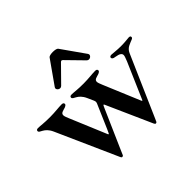

<svg xmlns="http://www.w3.org/2000/svg" viewBox="-165 -875 1088 1088"><g transform="rotate(-45 379.0 -331.0)"><path d="M240.1 18.8C244 18.8 247.5 17 249.3 13.5L263.8 -19.9L362.6 -244.7L369.7 -260.3C372.9 -266.7 375.4 -267.8 378.2 -262.4L499.6 9.9L500.4 11.4C502.5 16.3 505.7 19.2 509.2 19.2C513.1 19.2 516 17.4 517.8 13.5L526.6 -6L685.7 -369C698.9 -399.1 725.1 -403.8 748.2 -414.1C755 -416.9 758.2 -420.8 757.8 -425.4C758.2 -432.2 752.5 -434.7 745 -434.7C735.8 -434.7 716.3 -430.4 677.9 -430.4C646.7 -430.4 623.9 -434.3 605.5 -435C598 -434.7 591.3 -431.8 591.3 -425.1C591.3 -417.6 597.3 -414.4 602.6 -412.3C614.3 -408.4 654.1 -408.4 654.1 -384.2C654.1 -377.5 651.3 -368.6 642 -345.5L547.9 -128.6C545.8 -125.4 544 -126.1 541.5 -131.4L449.9 -350.1C443.9 -365.4 438.9 -376.1 438.9 -384.6C438.9 -402.7 457.4 -403.1 476.2 -409.8C484.4 -413.4 490.8 -416.9 491.5 -423.3C491.5 -433.2 484.4 -435.4 474.8 -435.4C452.1 -435.4 419.4 -430.4 379.6 -430.4C332 -430 304.3 -435 286.6 -435C276.6 -435 272.4 -430.8 272.4 -424.4C272.4 -405.9 310.7 -414.1 335.9 -357.2L351.6 -322.1L353 -318.5C356.2 -310.7 356.2 -305.4 353.3 -297.6L291.2 -154.1L281.6 -133.2C278.1 -125.4 276.3 -125 273.1 -131.4L181.5 -350.1C175.4 -365.4 170.5 -376.1 170.5 -384.6C170.5 -402.7 188.9 -403.1 207.7 -409.8C215.9 -413.4 222.3 -416.9 223 -423.3C223 -433.2 215.9 -435.4 206.3 -435.4C183.6 -435.4 150.9 -430.4 111.2 -430.4C63.6 -430 35.9 -435 18.1 -435C8.2 -435 3.9 -430.8 3.9 -424.4C3.9 -405.9 42.3 -414.1 67.5 -357.2L231.2 9.9L231.9 11.4C234 16 236.5 18.8 240.1 18.8ZM248.9 -531.2C237.9 -516 264.6 -495.4 279.8 -511L374.6 -607.2C380.7 -612.9 384.6 -612.9 390.6 -607.2L484.7 -511C500 -495.4 526.6 -516 516 -531.2L416.9 -671.9C408.7 -683.6 355.8 -683.6 348 -671.9Z"/></g></svg>

Font: Margiela Serif Medium
Style: Regular
Weight: 500
Designer: Andreas Faust, Stefan Endress
Version: Version 1.002;FEAKit 1.0